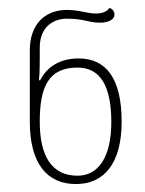

<svg xmlns="http://www.w3.org/2000/svg" viewBox="-20 -844 366 483"><path d="M171 -381C242 -381 286 -433 286 -538C286 -645 248 -697 178 -697C131 -697 98 -676 81 -642H78C80 -661 80 -684 80 -701V-724C80 -779 117 -797 148 -797C194 -797 200 -787 232 -787C253 -787 268 -795 268 -807C268 -814 264 -822 255 -824C251 -816 238 -810 222 -810C197 -810 182 -819 148 -819C95 -819 55 -785 55 -717V-538C55 -433 98 -381 171 -381ZM175 -402C111 -402 80 -450 80 -538C80 -627 103 -674 175 -674C234 -674 260 -625 260 -537C260 -448 227 -402 175 -402Z"/></svg>

Font: Noto Serif Georgian Thin
Style: Regular
Weight: 100
Designer: Monotype Design Team, Akaki Razmadze
Foundry: Google LLC
Version: Version 2.003